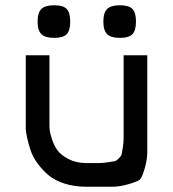

<svg xmlns="http://www.w3.org/2000/svg" viewBox="-20 -710 658 730"><path d="M233.5 -580Q220 -566 186 -566Q152 -566 137.5 -580Q123 -594 123 -628Q123 -662 137.5 -676Q152 -690 186 -690Q220 -690 233.5 -676Q247 -662 247 -628Q247 -594 233.5 -580ZM483.5 -580Q470 -566 436 -566Q402 -566 387.5 -580Q373 -594 373 -628Q373 -662 387.5 -676Q402 -690 436 -690Q470 -690 483.5 -676Q497 -662 497 -628Q497 -594 483.5 -580ZM309 0Q262 0 224 -12.5Q186 -25 162.5 -45.5Q139 -66 121.5 -90.5Q104 -115 96 -139.5Q88 -164 83.5 -184.5Q79 -205 78 -218V-230V-500H168V-230Q168 -224 169 -214.5Q170 -205 177.5 -181Q185 -157 198.5 -138.5Q212 -120 241 -105Q270 -90 309 -90Q342 -90 356 -90Q370 -90 390 -93Q410 -96 416 -97Q422 -98 431.5 -107.5Q441 -117 442.5 -123.5Q444 -130 447 -149.5Q450 -169 450 -183.5Q450 -198 450 -230V-500H540V-230Q540 -160 540 -131.5Q540 -103 530 -69Q520 -35 512 -27.5Q504 -20 469.5 -10Q435 0 407 0Q379 0 309 0Z"/></svg>

Font: Hermit
Style: Regular
Weight: 400
Designer: Pablo Caro
Version: Version 2.000;PS 002.000;hotconv 1.0.88;makeotf.lib2.5.64775